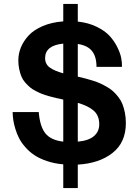

<svg xmlns="http://www.w3.org/2000/svg" viewBox="-20 -835 712 987"><path d="M179.2 -258.8Q185.1 -185.1 213.1 -149.7Q241.2 -114.3 305.2 -106.9V-323.2Q282.2 -328.1 267.8 -331.3Q253.4 -334.5 231.7 -340.6Q210 -346.7 195.8 -352.3Q181.6 -357.9 163.6 -367.2Q145.5 -376.5 133.8 -386.5Q122.1 -396.5 109.6 -410.6Q97.2 -424.8 90.3 -441.2Q83.5 -457.5 78.9 -479Q74.2 -500.5 74.2 -524.9Q74.2 -559.1 87.6 -591.8Q101.1 -624.5 127.7 -653.1Q154.3 -681.6 200.2 -701.2Q246.1 -720.7 305.2 -725.1V-814.9H379.9V-724.1Q433.6 -718.3 476.1 -697.8Q518.6 -677.2 542.7 -651.1Q566.9 -625 582.5 -593.8Q598.1 -562.5 603 -537.1Q607.9 -511.7 606.9 -491.2H476.1Q476.1 -543.9 452.9 -572.8Q429.7 -601.6 379.9 -608.9V-440.9Q402.3 -436 418.9 -431.6Q435.5 -427.2 457.5 -420.4Q479.5 -413.6 495.4 -406.2Q511.2 -398.9 530 -388.2Q548.8 -377.4 562 -365.2Q575.2 -353 588.4 -336.2Q601.6 -319.3 609.4 -299.8Q617.2 -280.3 622.1 -255.4Q627 -230.5 627 -202.1Q627 -103 558.8 -49.1Q490.7 4.9 379.9 11.2V131.8H305.2V9.8Q259.3 5.9 221.2 -7.1Q183.1 -20 157 -37.4Q130.9 -54.7 110.6 -77.9Q90.3 -101.1 78.6 -123.5Q66.9 -146 59.1 -171.9Q51.3 -197.8 48.3 -218Q45.4 -238.3 44.9 -258.8ZM211.9 -536.1Q211.9 -505.4 235.6 -488Q259.3 -470.7 305.2 -458V-610.8Q211.9 -601.6 211.9 -536.1ZM490.2 -195.8Q490.2 -241.2 461.7 -266.1Q433.1 -291 379.9 -306.2V-106.9Q435.5 -111.8 462.9 -135.3Q490.2 -158.7 490.2 -195.8Z"/></svg>

Font: Standard
Style: Bold
Weight: 400
Designer: Bryce Wilner
Version: Version 2.000;PS 2.0;hotconv 16.6.51;makeotf.lib2.5.65220 DE